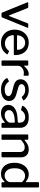

<svg xmlns="http://www.w3.org/2000/svg" viewBox="1486 -2268 792 3803"><g transform="rotate(90 1881.5 -366.0)"><path d="M529 -513 327 -17Q321 0 301 0H254Q234 0 227 -16L26 -512Q25 -514 25 -517Q25 -523 29 -526.5Q33 -530 39 -530H122Q136 -530 139 -517L283 -155Q286 -145 290 -145Q294 -145 299 -156L441 -518Q448 -530 459 -530H518Q525 -530 528 -524.5Q531 -519 529 -513Z M837 -67Q883 -67 919 -86Q955 -105 985 -145Q988 -149 992 -149Q997 -149 1000 -147L1051 -123Q1056 -120 1056 -115Q1056 -112 1053 -107Q1011 -45 957 -17.5Q903 10 826 10Q751 10 692 -24Q633 -58 600 -119.5Q567 -181 567 -259Q567 -343 601 -407Q635 -471 693.5 -505.5Q752 -540 824 -540Q898 -540 954 -507.5Q1010 -475 1040.5 -413Q1071 -351 1071 -266V-262Q1071 -253 1068.5 -248.5Q1066 -244 1056 -244H686Q676 -244 676 -228Q676 -183 697.5 -146.5Q719 -110 756 -88.5Q793 -67 837 -67ZM949 -307Q959 -307 962.5 -310Q966 -313 966 -321Q966 -360 949.5 -394Q933 -428 901.5 -448.5Q870 -469 827 -469Q782 -469 748 -446.5Q714 -424 695.5 -387.5Q677 -351 678 -308Z M1177 -16V-515Q1177 -530 1190 -530H1267Q1279 -530 1279 -517V-454Q1279 -448 1282.5 -447Q1286 -446 1290 -451Q1327 -494 1366.5 -517Q1406 -540 1444 -540Q1479 -540 1479 -526V-448Q1479 -436 1468 -438Q1449 -443 1415 -443Q1387 -443 1356 -427.5Q1325 -412 1304 -387Q1283 -362 1283 -336V-17Q1283 0 1264 0H1193Q1177 0 1177 -16Z M1760 -470Q1710 -470 1678 -449.5Q1646 -429 1646 -394Q1646 -374 1662 -358Q1678 -342 1720 -330L1843 -295Q1913 -277 1946.5 -239.5Q1980 -202 1980 -151Q1980 -103 1951.5 -66.5Q1923 -30 1872 -10Q1821 10 1757 10Q1677 10 1616 -20.5Q1555 -51 1529 -100Q1526 -105 1526 -109Q1526 -115 1531 -118L1580 -144Q1586 -147 1590 -147Q1595 -147 1598 -143Q1651 -63 1755 -63Q1810 -63 1846 -83.5Q1882 -104 1882 -139Q1882 -164 1861.5 -181.5Q1841 -199 1794 -211L1692 -237Q1618 -255 1584 -290Q1550 -325 1550 -378Q1550 -426 1576.5 -462.5Q1603 -499 1650.5 -519.5Q1698 -540 1761 -540Q1829 -540 1883 -514Q1937 -488 1964 -446Q1968 -440 1968 -436Q1968 -432 1963 -429L1911 -402Q1909 -401 1905 -401Q1899 -401 1894 -406Q1873 -435 1839 -452.5Q1805 -470 1760 -470Z M2223 10Q2146 10 2101.5 -29.5Q2057 -69 2057 -135Q2057 -216 2127.5 -264Q2198 -312 2328 -318L2393 -323Q2409 -325 2409 -338V-363Q2409 -412 2379 -440.5Q2349 -469 2297 -469Q2215 -469 2166 -395Q2163 -389 2159.5 -387.5Q2156 -386 2149 -388L2081 -408Q2075 -410 2075 -416Q2075 -420 2078 -427Q2106 -481 2163.5 -510.5Q2221 -540 2302 -540Q2407 -540 2459 -495Q2511 -450 2511 -370V-17Q2511 -7 2507.5 -3.5Q2504 0 2496 0H2429Q2415 0 2413 -20L2411 -58Q2409 -66 2405 -66Q2402 -66 2394 -60Q2321 10 2223 10ZM2395 -264 2341 -260Q2258 -255 2209.5 -226.5Q2161 -198 2161 -148Q2161 -109 2189 -86.5Q2217 -64 2264 -64Q2318 -64 2366 -101Q2409 -136 2409 -171V-249Q2409 -265 2395 -264Z M2643 -16V-515Q2643 -530 2656 -530H2735Q2747 -530 2747 -517V-462Q2747 -456 2749.5 -455Q2752 -454 2757 -459Q2809 -501 2849 -520.5Q2889 -540 2936 -540Q3011 -540 3053.5 -498.5Q3096 -457 3096 -387V-18Q3096 0 3079 0H3005Q2990 0 2990 -16V-366Q2990 -411 2966.5 -435.5Q2943 -460 2896 -460Q2858 -460 2825.5 -442.5Q2793 -425 2749 -385V-17Q2749 -8 2744.5 -4Q2740 0 2730 0H2659Q2643 0 2643 -16Z M3589 -16V-54Q3589 -63 3584 -63Q3581 -63 3576 -58Q3546 -29 3511 -9.5Q3476 10 3422 10Q3359 10 3309.5 -20.5Q3260 -51 3232 -111.5Q3204 -172 3204 -258Q3204 -341 3233.5 -405Q3263 -469 3315.5 -504.5Q3368 -540 3433 -540Q3476 -540 3509 -526Q3542 -512 3571 -487Q3576 -482 3581 -482Q3587 -482 3587 -494V-727Q3587 -742 3600 -742H3680Q3686 -742 3689.5 -738Q3693 -734 3693 -727V-17Q3693 -8 3688.5 -4Q3684 0 3674 0H3605Q3589 0 3589 -16ZM3464 -467Q3396 -467 3354 -414Q3312 -361 3312 -261Q3312 -161 3353 -111.5Q3394 -62 3459 -62Q3494 -62 3523 -78.5Q3552 -95 3569.5 -120.5Q3587 -146 3587 -172V-406Q3557 -437 3528 -452Q3499 -467 3464 -467Z"/></g></svg>

Font: Libre Franklin Medium
Style: Regular
Weight: 500
Designer: Pablo Impallari, Rodrigo Fuenzalida
Foundry: Impallari Type
Version: Version 1.002; ttfautohint (v1.5)